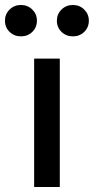

<svg xmlns="http://www.w3.org/2000/svg" viewBox="-79 -751 377 771"><path d="M58.1 0V-515.6H161.1V0ZM213.9 -605Q186.5 -605 168 -623Q149.4 -641.1 149.4 -668Q149.4 -694.3 168 -712.6Q186.5 -731 213.9 -731Q240.7 -731 259.3 -712.6Q277.8 -694.3 277.8 -668Q277.8 -641.1 259.3 -623Q240.7 -605 213.9 -605ZM4.9 -605Q-22 -605 -40.5 -623Q-59.1 -641.1 -59.1 -668Q-59.1 -694.3 -40.5 -712.6Q-22 -731 4.9 -731Q32.2 -731 50.8 -712.6Q69.3 -694.3 69.3 -668Q69.3 -641.1 50.8 -623Q32.2 -605 4.9 -605Z"/></svg>

Font: Inter Display Medium
Style: Regular
Weight: 500
Designer: Rasmus Andersson
Foundry: rsms
Version: Version 4.001;git-9221beed3